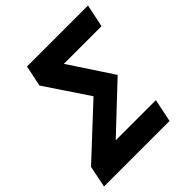

<svg xmlns="http://www.w3.org/2000/svg" viewBox="-214 -849 984 984"><g transform="rotate(-45 278.0 -357.0)"><path d="M-21 0 3 -118 268 -365 111 -600 135 -714H577L551 -590H278L433 -355L189 -125H480L454 0Z"/></g></svg>

Font: Noto IKEA Latin
Style: Bold Italic
Weight: 700
Italic angle: -12°
Designer: Monotype Design Team
Foundry: Monotype Imaging Inc.
Version: Version 1.0